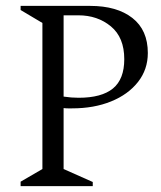

<svg xmlns="http://www.w3.org/2000/svg" viewBox="-20 -632 546 652"><path d="M50 0V-15L124 -58V-554L50 -598V-612H286Q377 -612 429.5 -571Q482 -530 482 -452Q482 -396 448.5 -353.5Q415 -311 357 -287.5Q299 -264 225 -264Q218 -264 210.5 -264Q203 -264 196 -265V-58L295 -14V0ZM196 -304Q209 -302 222 -301Q235 -300 247 -300Q325 -300 363.5 -331.5Q402 -363 402 -431Q402 -505 356.5 -542.5Q311 -580 246 -580H196Z"/></svg>

Font: Ancizar Serif Light
Style: Regular
Weight: 300
Designer: Cesar Puertas, Viviana Monsalve, Julian Moncada, Julian Prieto, Jose Castro, Felipe Aragon, Mariel Hernandez, Sara Alarc
Version: Version 8.100